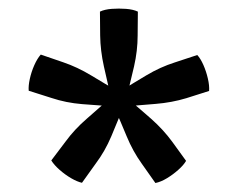

<svg xmlns="http://www.w3.org/2000/svg" viewBox="-20 -757 542 438"><path d="M208 -730.5Q218.5 -735.5 234.8 -736.8Q251 -738 267.5 -736.8Q284 -735.5 294.5 -730.5L294 -676Q294 -641.5 285.8 -605.5Q277.5 -569.5 270 -539.5Q260.5 -528.5 251.5 -528.5Q241 -528.5 232 -539.5Q225 -569.5 217 -605.5Q209 -641.5 208.5 -676ZM45.5 -550Q44.5 -561 48 -577Q51.5 -593 58.2 -608.2Q65 -623.5 73 -632.5L124 -615Q156.5 -604 188.2 -584.8Q220 -565.5 247 -550Q254.5 -538 251.5 -528.5Q249.5 -524 245.8 -520Q242 -516 234.5 -514.5Q203.5 -516.5 167 -519.5Q130.5 -522.5 97.5 -533.5ZM167 -340Q156 -342.5 142.2 -350.5Q128.5 -358.5 116 -369.5Q103.5 -380.5 97 -391L129.5 -434Q150 -462 178 -486.2Q206 -510.5 228.5 -530.5Q243 -534.5 251.5 -528.5Q255 -525.5 257.8 -520.8Q260.5 -516 260 -509Q248 -479.5 233.8 -445.8Q219.5 -412 198.5 -384ZM404.5 -390Q399 -380.5 387 -369.8Q375 -359 361 -350.5Q347 -342 334.5 -339.5L303.5 -383.5Q283 -412 269 -446Q255 -480 242.5 -508Q243 -522.5 251.5 -528.5Q255 -531.5 260.8 -532.2Q266.5 -533 273 -530.5Q297 -510.5 324.8 -486Q352.5 -461.5 373 -433.5ZM430 -631.5Q437.5 -623.5 444 -608.8Q450.5 -594 454.2 -577.8Q458 -561.5 457 -549.5L405 -533Q372 -523 335.2 -520Q298.5 -517 268.5 -514.5Q255 -518.5 251.5 -528.5Q247.5 -538 255.5 -549.5Q282.5 -566.5 314 -585.2Q345.5 -604 378.5 -614.5Z"/></svg>

Font: Signika Negative Light
Style: Regular
Weight: 400
Version: Version 2.001